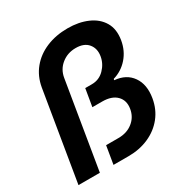

<svg xmlns="http://www.w3.org/2000/svg" viewBox="-170 -869 958 1002"><g transform="rotate(-30 309.0 -368.5)"><path d="M16.1 0 105 -537.1Q115.7 -599.1 152.6 -644Q189.5 -689 246.8 -713.1Q304.2 -737.3 375.5 -737.3Q442.4 -737.3 494.1 -714.8Q545.9 -692.4 571.5 -649.2Q597.2 -606 586.9 -543.5Q577.1 -485.4 541 -444.3Q504.9 -403.3 452.6 -388.2L451.2 -380.9Q521 -375 555.4 -325.7Q589.8 -276.4 577.1 -200.2Q566.9 -138.7 531 -93.8Q495.1 -48.8 439.9 -24.4Q384.8 0 317.9 0H227.1L245.1 -108.4H319.8Q371.1 -108.4 406.2 -136.5Q441.4 -164.6 448.7 -210Q456.5 -257.3 427.7 -286.6Q398.9 -315.9 341.3 -315.9H282.2L299.8 -420.9H339.8Q383.8 -420.9 414.6 -452.1Q445.3 -483.4 452.1 -524.4Q459.5 -567.9 435.5 -597.4Q411.6 -627 360.8 -627Q311.5 -627 275.4 -598.1Q239.3 -569.3 231.4 -522.5L145 0Z"/></g></svg>

Font: Inter Display Semi Bold
Style: Italic
Weight: 600
Italic angle: -9.39999°
Designer: Rasmus Andersson
Foundry: rsms
Version: Version 4.000;git-4fc901f